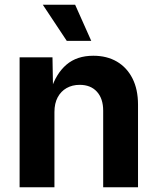

<svg xmlns="http://www.w3.org/2000/svg" viewBox="-20 -787 662 807"><path d="M208.8 -316.1V0H62.4V-545.9H200.6L203 -409.6H194.2Q215.7 -477.9 259.4 -515.3Q303.2 -552.7 372.3 -552.7Q429.1 -552.7 471.3 -528.1Q513.4 -503.4 536.8 -457.3Q560.1 -411.3 560.1 -347.2V0H413.7V-321.7Q413.7 -372.5 387.4 -401.5Q361.2 -430.4 314.9 -430.4Q284 -430.4 260 -416.9Q236 -403.3 222.4 -377.9Q208.8 -352.4 208.8 -316.1ZM260.7 -615.1 159.9 -767.1H295.8L363.6 -615.1Z"/></svg>

Font: Atlassian Sans
Style: Regular
Weight: 400
Designer: Rasmus Andersson
Foundry: Modifications by Atlassian Pty Ltd, manufactured by rsms
Version: Version 4.001;git-9221beed3